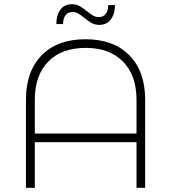

<svg xmlns="http://www.w3.org/2000/svg" viewBox="-20 -890 811 910"><path d="M451 -772Q431 -772 415.5 -780.5Q400 -789 380 -805Q363 -819 350.5 -826Q338 -833 324 -833Q302 -833 290.5 -818Q279 -803 279 -776H247Q247 -818 266 -844Q285 -870 321 -870Q341 -870 356.5 -861.5Q372 -853 392 -837Q409 -823 421.5 -816Q434 -809 448 -809Q470 -809 481.5 -824.5Q493 -840 493 -866H525Q525 -825 505.5 -798.5Q486 -772 451 -772ZM385 -704Q518 -704 593 -628Q668 -552 668 -417V0H627V-216H145V0H103V-417Q103 -552 177.5 -628Q252 -704 385 -704ZM386 -663Q272 -663 208.5 -598Q145 -533 145 -417V-257H627V-417Q627 -533 563 -598Q499 -663 386 -663Z"/></svg>

Font: TypoPRO Montserrat Alternates
Style: Regular
Weight: 275
Designer: Julieta Ulanovsky
Foundry: Julieta Ulanovsky
Version: Version 6.001